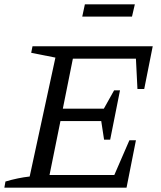

<svg xmlns="http://www.w3.org/2000/svg" viewBox="-31 -860 738 880"><path d="M-11 0 -6 -28Q51 -45 105 -51L223 -596L112 -618L118 -648H669L630 -452H599L592 -591H303L257 -362H445L492 -446H519L474 -220H446L433 -305H246L196 -58H493L562 -217H592L549 0ZM346 -784 358 -840H587L574 -784Z"/></svg>

Font: Piazzolla SC
Style: Italic
Weight: 400
Italic angle: -11.3°
Designer: Juan Pablo del Peral
Foundry: Huerta Tipografica
Version: Version 1.330